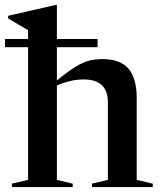

<svg xmlns="http://www.w3.org/2000/svg" viewBox="-32 -763 656 783"><path d="M264.5 0H16.5V-14L82.5 -29.5V-570.5H-11.5V-604H82.5V-640Q72.5 -645.5 51.5 -658Q30.5 -670.5 1 -688V-698.5L195.5 -743H200V-604H366V-570.5H200V-434.5Q244.5 -471.5 275 -490.2Q305.5 -509 331 -515.5Q356.5 -522 386.5 -522Q458.5 -522 492 -483Q525.5 -444 525.5 -362.5V-29.5L591 -14V0H343V-14L408 -29.5V-346Q408 -439 309 -439Q279 -439 250.8 -431.8Q222.5 -424.5 200 -414.5V-29.5L264.5 -14Z"/></svg>

Font: Newsreader 72pt Medium
Style: Regular
Weight: 500
Designer: Hugues Gentile
Foundry: Production Type
Version: Version 1.003; ttfautohint (v1.8.3)